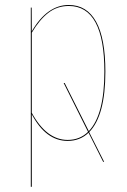

<svg xmlns="http://www.w3.org/2000/svg" viewBox="-20 -547 500 758"><path d="M396 -264.2Q396 -90.3 332 -25.4L391.1 91.8H387.2L329.6 -22.9Q295.9 9.3 247.1 9.3Q161.1 9.3 105.5 -95.7V190.4H101.6V-517.1H105L105.5 -423.3Q166 -527.3 251.5 -527.3Q322.8 -527.3 359.4 -461.4Q396 -395.5 396 -264.2ZM247.1 5.4Q294.9 5.4 327.6 -26.4L231.4 -219.2H235.4L330.6 -29.3Q392.1 -93.3 392.1 -264.2Q392.1 -523.4 251.5 -523.4Q205.6 -523.4 170.7 -496.3Q135.7 -469.2 105.5 -418V-101.6Q163.6 5.4 247.1 5.4Z"/></svg>

Font: Fira Sans Compressed Four
Style: Regular
Weight: 100
Width: 1
Designer: Carrois Corporate & Edenspiekermann AG
Foundry: Carrois Corporate GbR & Edenspiekermann AG
Version: Version 4.203;PS 004.203;hotconv 1.0.88;makeotf.lib2.5.64775